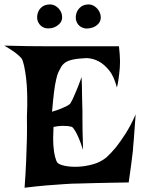

<svg xmlns="http://www.w3.org/2000/svg" viewBox="-60 -878 678 888"><path d="M-40 -667Q28.3 -665 73.7 -664.6Q119.1 -664.1 147.5 -664.1H199.2H490.2Q492.2 -644.5 493.7 -626.5Q495.1 -608.4 495.1 -594.7Q495.1 -578.1 494.1 -564.5Q493.2 -550.8 491.2 -535.2Q489.3 -521.5 487.3 -505.9Q485.4 -490.2 480.5 -473.6Q466.8 -526.4 443.8 -553.7Q420.9 -581.1 397.5 -593.8Q370.1 -608.4 339.8 -609.4Q299.8 -607.4 277.3 -602.5Q254.9 -597.7 242.2 -588.9Q229.5 -580.1 223.1 -568.8Q216.8 -557.6 210 -543.9Q204.1 -532.2 199.2 -507.8Q194.3 -487.3 189.9 -452.1Q185.5 -417 180.7 -361.3Q207 -369.1 223.1 -376Q239.3 -382.8 249 -387.7Q259.8 -393.6 264.6 -398.4Q268.6 -404.3 276.4 -419.9Q282.2 -433.6 292.5 -457Q302.7 -480.5 317.4 -521.5Q319.3 -476.6 319.3 -446.8Q319.3 -417 320.3 -398.4Q320.3 -377 321.3 -364.3V-327.1Q321.3 -306.6 321.8 -272Q322.3 -237.3 324.2 -184.6Q312.5 -220.7 303.2 -241.7Q293.9 -262.7 287.1 -273.4Q279.3 -286.1 273.4 -291Q266.6 -293 254.9 -294.9Q244.1 -295.9 228 -295.9Q211.9 -295.9 187.5 -291Q184.6 -237.3 187 -204.6Q189.5 -171.9 194.3 -154.3Q199.2 -133.8 206.1 -125Q214.8 -116.2 241.2 -110.8Q267.6 -105.5 301.3 -106.9Q335 -108.4 370.1 -118.2Q405.3 -127.9 432.6 -150.4Q453.1 -168.9 476.6 -197.3Q496.1 -221.7 520 -258.8Q543.9 -295.9 567.4 -348.6Q563.5 -304.7 562 -275.9Q560.5 -247.1 558.6 -229.5Q556.6 -209 555.7 -198.2Q555.7 -186.5 552.7 -165Q550.8 -146.5 546.4 -114.7Q542 -83 535.2 -34.2Q489.3 -33.2 448.2 -32.7Q407.2 -32.2 376 -31.2Q338.9 -30.3 307.6 -29.3Q275.4 -29.3 236.3 -26.4Q202.1 -24.4 155.8 -20.5Q109.4 -16.6 53.7 -9.8Q58.6 -76.2 61 -135.3Q63.5 -194.3 64.5 -239.3Q65.4 -292 64.5 -336.9Q69.3 -449.2 60.5 -518.6Q51.8 -587.9 40 -607.4Q34.2 -614.3 23.4 -624Q14.6 -631.8 -1 -642.6Q-16.6 -653.3 -40 -667ZM168 -857.4Q185.5 -858.4 199.7 -848.6Q213.9 -838.9 221.2 -824.2Q228.5 -809.6 227.1 -793.5Q225.6 -777.3 212.9 -765.6Q191.4 -746.1 163.1 -746.6Q134.8 -747.1 120.1 -769.5Q112.3 -781.2 111.8 -795.9Q111.3 -810.5 117.2 -824.2Q123 -837.9 135.7 -847.2Q148.4 -856.4 168 -857.4ZM346.7 -857.4Q364.3 -858.4 378.4 -848.1Q392.6 -837.9 399.9 -823.2Q407.2 -808.6 405.8 -792.5Q404.3 -776.4 391.6 -764.6Q380.9 -754.9 367.7 -750.5Q354.5 -746.1 341.8 -746.1Q329.1 -746.1 317.4 -752Q305.7 -757.8 298.8 -768.6Q291 -780.3 290.5 -794.9Q290 -809.6 295.9 -823.2Q301.8 -836.9 314.5 -846.7Q327.1 -856.4 346.7 -857.4Z"/></svg>

Font: Lakki Reddy
Style: Regular
Weight: 400
Designer: Appaji Ambarisha Darbha
Version: Version 1.0.4; ttfautohint (v1.2.42-39fb)